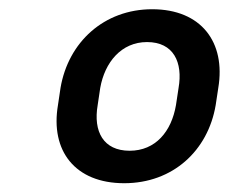

<svg xmlns="http://www.w3.org/2000/svg" viewBox="-20 -742 525 424"><path d="M113.6 -547.6 108 -509.9C90.9 -409.1 145.6 -337.4 254.3 -337.4C361.5 -337.4 439.3 -409.1 456.3 -509.9L462 -547.6C479 -649.1 424 -721.6 316.1 -721.6C209.9 -721.6 130.7 -649.1 113.6 -547.6ZM195.7 -509.9 201.3 -547.6C211.3 -604.4 247.9 -649.1 304.7 -649.1C363.3 -649.1 384.2 -604.4 374.3 -547.6L368.6 -509.9C358.7 -451.7 323.5 -409.1 266.3 -409.1C208.1 -409.1 185.7 -451.7 195.7 -509.9Z"/></svg>

Font: Magic Ui Pro
Style: Bold Italic
Weight: 700
Italic angle: -9.39999°
Designer: Stefan Endress, Andreas Faust
Version: Version 1.000;FEAKit 1.0